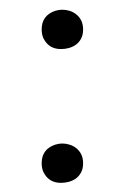

<svg xmlns="http://www.w3.org/2000/svg" viewBox="-20 -374 265 405"><path d="M139.6 -279.3Q126.5 -270.5 108.4 -270.5Q82.5 -270.5 71.3 -293.9Q67.9 -301.8 67.9 -312Q67.9 -341.3 96.2 -351.1Q104 -353.5 111.6 -353.5Q119.1 -353.5 127 -351.1Q134.8 -348.6 141.1 -343.5Q147.5 -338.4 151.4 -330.6Q155.3 -322.8 155.3 -311.5Q155.3 -300.3 150.9 -292.2Q146.5 -284.2 139.6 -279.3ZM139.6 2.9Q126.5 11.7 108.4 11.7Q82.5 11.7 71.3 -11.7Q67.9 -19.5 67.9 -29.8Q67.9 -59.1 96.2 -68.8Q104 -71.3 111.6 -71.3Q119.1 -71.3 127 -68.8Q134.8 -66.4 141.1 -61.3Q147.5 -56.2 151.4 -48.3Q155.3 -40.5 155.3 -29.3Q155.3 -18.1 150.9 -10Q146.5 -2 139.6 2.9Z"/></svg>

Font: Pompiere
Style: Regular
Weight: 400
Designer: Karolina Lach
Foundry: Sorkin Type Co.
Version: Version 1.002